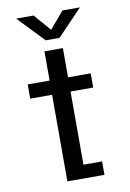

<svg xmlns="http://www.w3.org/2000/svg" viewBox="-91 -882 633 938"><g transform="rotate(-10 225.0 -413.0)"><path d="M373.5 -826.5 249.5 -697H181L57 -826.5H143.5L216 -743L287 -826.5ZM257 -66.5H349.5V0H165.5V-429.5H57V-500H165.5V-645H257V-500H369.5V-429.5H257Z"/></g></svg>

Font: League Mono Condensed
Style: Regular
Weight: 400
Width: 1
Designer: Tyler Finck
Foundry: The League of Moveable Type / Tyler Finck
Version: Version 2.210